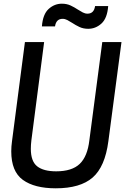

<svg xmlns="http://www.w3.org/2000/svg" viewBox="-20 -1008 687 1040"><path d="M566 -852ZM458 -852Q431 -852 410 -862Q389 -872 371 -884Q357 -893 344.5 -899.5Q332 -906 319 -906Q284 -906 278 -865H207Q212 -931 243.5 -959.5Q275 -988 315 -988Q342 -988 363 -978Q384 -968 402 -956Q416 -947 428.5 -940.5Q441 -934 454 -934Q489 -934 495 -975H566Q561 -909 529.5 -880.5Q498 -852 458 -852ZM282 12Q167 12 104 -33.5Q41 -79 41 -188Q41 -214 45 -243L115 -780H219L150 -248Q147 -223 147 -202Q147 -134 181.5 -107Q216 -80 284 -80Q370 -80 412 -120.5Q454 -161 464 -248L534 -780H638L567 -243Q549 -105 482 -46.5Q415 12 282 12Z"/></svg>

Font: Tanohe Sans Medium
Style: Italic
Weight: 500
Designer: Village Type and Design LLC & Cristiano Sobral
Foundry: Cooper Hewitt Smithsonian Design Museum
Version: Version 1.00;September 29, 2021;FontCreator 13.0.0.2655 64-b